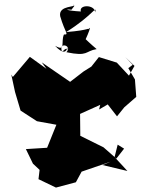

<svg xmlns="http://www.w3.org/2000/svg" viewBox="-20 -811 670 868"><path d="M588 -513 563 -469 508 -528 427 -553 393 -510 358 -488 297 -441 169 -529 190 -500 115 -554 38 -463 31 -474 48 -395 73 -311 147 -263 235 -247 230 -235 193 -143 97 -137 129 -71 159 -43 154 -1 233 37 323 13 349 -35 480 -80 466 -74 443 -65 556 -38 498 -101 512 -157 541 -139 506 -94 448 -145 343 -197 342 -296 433 -337 428 -316 467 -339 509 -285 542 -326 596 -373 590 -452 560 -503 580 -518 546 -553ZM312 -791C332 -776 243 -790 252 -738C274 -662 294 -654 269 -655C254 -620 279 -576 229 -604C267 -562 283 -578 284 -598C289 -532 301 -624 261 -576C241 -626 311 -604 280 -575C380 -554 363 -580 417 -589C354 -642 363 -646 363 -624C407 -720 373 -673 382 -676C378 -688 392 -675 279 -666C398 -740 419 -792 410 -755C410 -792 330 -792 347 -755C384 -755 344 -753 346 -759C278 -763 269 -771 303 -767L316 -784Z"/></svg>

Font: Hussar Lance
Style: Regular
Weight: 700
Foundry: Cannot Into Space Fonts, PlusOne Fonts
Version: Version 2.27